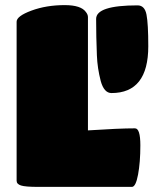

<svg xmlns="http://www.w3.org/2000/svg" viewBox="-20 -731 640 751"><path d="M129 0Q79 0 62 -5.5Q45 -11 45 -24V-646Q45 -668 103 -689.5Q161 -711 233 -711Q297 -711 316 -684Q324 -674 324 -664V-221Q446 -229 508 -229Q529 -229 529 -162.5Q529 -96 520 -48Q511 0 496 0ZM416 -367Q387 -367 374 -414Q361 -464 359 -514Q356 -588 356 -657Q356 -710 518 -710Q546 -710 553 -674Q560 -638 560 -550Q560 -367 416 -367Z"/></svg>

Font: Titan One
Style: Regular
Weight: 400
Designer: Rodrigo Fuenzalida
Foundry: Rodrigo Fuenzalida
Version: Version 1.001